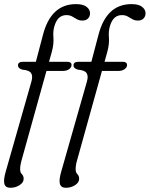

<svg xmlns="http://www.w3.org/2000/svg" viewBox="-29 -737 728 934"><path d="M58.5 -418.5Q58.5 -436.5 83 -436.5H145.5L179.5 -565.5Q218 -717 340.5 -717Q375.5 -717 392.2 -703.8Q409 -690.5 409 -672.5Q409 -657 399.2 -647Q389.5 -637 371.5 -637Q356.5 -637 345.2 -643.5Q334 -650 322.2 -656.8Q310.5 -663.5 294 -663.5Q253 -663.5 237 -614Q228 -587.5 230.8 -555.2Q233.5 -523 223 -484.5L209.5 -436.5H297.5Q319 -436.5 319 -421Q319 -408.5 306.8 -400.2Q294.5 -392 277 -392H197L75 46Q69 66.5 69 87Q69 102 77.5 110.2Q86 118.5 86 133Q86 151 66 163.8Q46 176.5 21.5 176.5Q-2 176.5 -7.5 158Q-13 139.5 -1.5 99L124 -341Q131.5 -367.5 122.2 -381.5Q113 -395.5 80.5 -398Q58.5 -404 58.5 -418.5ZM328.5 -418.5Q328.5 -436.5 353 -436.5H415.5L449.5 -565.5Q488 -717 610.5 -717Q645.5 -717 662.2 -703.8Q679 -690.5 679 -672.5Q679 -657 669.2 -647Q659.5 -637 641.5 -637Q626.5 -637 615.2 -643.5Q604 -650 592.2 -656.8Q580.5 -663.5 564 -663.5Q523 -663.5 507 -614Q498 -587.5 500.8 -555.2Q503.5 -523 493 -484.5L479.5 -436.5H567.5Q589 -436.5 589 -421Q589 -408.5 576.8 -400.2Q564.5 -392 547 -392H467L345 46Q339 66.5 339 87Q339 102 347.5 110.2Q356 118.5 356 133Q356 151 336 163.8Q316 176.5 291.5 176.5Q268 176.5 262.5 158Q257 139.5 268.5 99L394 -341Q401.5 -367.5 392.2 -381.5Q383 -395.5 350.5 -398Q328.5 -404 328.5 -418.5Z"/></svg>

Font: Fraunces 72pt SuperSoft Light
Style: Italic
Weight: 300
Italic angle: -16°
Version: Version 1.000;[b76b70a41]